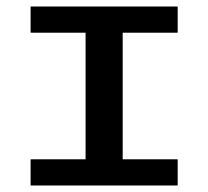

<svg xmlns="http://www.w3.org/2000/svg" viewBox="-20 -570 640 590"><path d="M74 -80.5H243V-469.5H74V-550H526V-469.5H357V-80.5H526V0H74Z"/></svg>

Font: JuliaMono SemiBold
Style: Regular
Weight: 600
Monospace: yes
Designer: cormullion
Foundry: corm
Version: Version 0.055; ttfautohint (v1.8.4)